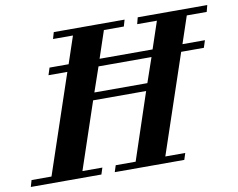

<svg xmlns="http://www.w3.org/2000/svg" viewBox="-137 -791 1106 892"><g transform="rotate(-10 416.0 -345.0)"><path d="M893 -690 885 -659H791L748 -531H854L843 -497H736L579 -31H673L663 0H335L345 -31H439L544 -346H294L188 -31H282L272 0H-61L-52 -31H42L199 -497H110L121 -531H211L254 -659H160L169 -690H503L494 -659H400L357 -531H607L650 -659H557L565 -690ZM596 -497H346L306 -381H556Z"/></g></svg>

Font: DG Didot
Style: Bold Italic
Weight: 700
Designer: David Gatwood, Takis Katsoulidis, and George D. Matthiopoulos
Foundry: David Gatwood
Version: Version 1.0